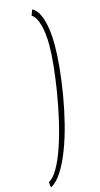

<svg xmlns="http://www.w3.org/2000/svg" viewBox="-208 -792 551 1053"><g transform="rotate(-15 68.0 -265.0)"><path d="M164 -530Q164 -474 157 -402Q150 -330 137 -252.5Q124 -175 105 -99Q86 -23 61 42.5Q36 108 6.5 154.5Q-23 201 -58 220L-62 189Q-34 174 -8.5 129Q17 84 39 18.5Q61 -47 78.5 -122.5Q96 -198 108.5 -274.5Q121 -351 128 -418.5Q135 -486 135 -535Q135 -606 121.5 -654Q108 -702 83 -718L95 -750Q129 -732 146.5 -674Q164 -616 164 -530Z"/></g></svg>

Font: Georama Condensed ExtraLight
Style: Italic
Weight: 200
Width: 3
Italic angle: -9°
Designer: Jean-Baptiste Levee
Foundry: Production Type
Version: Version 1.000